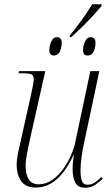

<svg xmlns="http://www.w3.org/2000/svg" viewBox="-20 -869 520 899"><path d="M307 -703Q332 -733 360.5 -772.5Q389 -812 412 -849H457L454 -839Q438 -820 414 -794Q390 -768 363 -741.5Q336 -715 313 -695H306ZM233 -609Q223 -609 217 -614.5Q211 -620 211 -635Q211 -654 220 -674.5Q229 -695 247 -695Q269 -695 269 -668Q269 -646 260 -627.5Q251 -609 233 -609ZM391 -609Q381 -609 375 -614.5Q369 -620 369 -635Q369 -654 378 -674.5Q387 -695 405 -695Q415 -695 421 -689Q427 -683 427 -668Q427 -645 418 -627Q409 -609 391 -609ZM378 10Q345 10 332.5 -14Q320 -38 320 -78Q320 -88 321 -103.5Q322 -119 326 -143H324Q290 -69 246 -30Q202 9 148 9Q99 9 78.5 -22Q58 -53 58 -96Q58 -123 66 -159.5Q74 -196 81 -227L123 -415Q128 -438 133 -462.5Q138 -487 138 -498Q138 -516 126.5 -521Q115 -526 84 -526H67L69 -536H192L123 -229Q116 -197 108 -158Q100 -119 100 -95Q100 -6 160 -6Q195 -6 224.5 -26.5Q254 -47 276 -78Q298 -109 312 -141Q326 -173 331 -196L403 -536H445L374 -201Q367 -171 362 -134.5Q357 -98 357 -70Q357 -40 363.5 -22Q370 -4 389 -4Q408 -4 424 -14.5Q440 -25 454 -40L461 -33Q446 -17 425.5 -3.5Q405 10 378 10Z"/></svg>

Font: Noto Serif Display SemiCondensed ExtraLight
Style: Italic
Weight: 200
Width: 4
Italic angle: -12°
Designer: Monotype Design Team
Foundry: Monotype Imaging Inc.
Version: Version 2.009